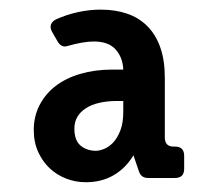

<svg xmlns="http://www.w3.org/2000/svg" viewBox="-20 -722 451 397"><path d="M178.2 -410.2Q185.5 -410.2 195.3 -414.1Q205.1 -418 213.9 -427.2Q222.7 -436.5 228.8 -452.1Q234.9 -467.8 234.9 -491.2V-513.2H223.1Q180.2 -513.2 157 -497.8Q133.8 -482.4 133.8 -456.1Q133.8 -431.6 146.7 -420.9Q159.7 -410.2 178.2 -410.2ZM360.8 -373Q360.8 -354 341.8 -354H286.1Q271.5 -354 267.1 -368.2L255.9 -400.9Q240.2 -374.5 215.3 -359.9Q190.4 -345.2 157.2 -345.2Q136.7 -345.2 117.4 -352.5Q98.1 -359.9 83.3 -373.5Q68.4 -387.2 59.1 -407.5Q49.8 -427.7 49.8 -453.1Q49.8 -481.4 61.8 -504.6Q73.7 -527.8 95 -544.2Q116.2 -560.5 146.2 -569.3Q176.3 -578.1 211.9 -578.1H234.9Q233.9 -603 219.2 -619.6Q204.6 -636.2 173.8 -636.2Q152.3 -636.2 120.1 -627Q112.3 -624.5 107.2 -627.7Q102.1 -630.9 99.1 -636.2L87.9 -655.8Q83 -664.1 85.4 -671.1Q87.9 -678.2 96.2 -682.1Q116.7 -691.4 140.6 -696.8Q164.6 -702.1 188 -702.1Q218.3 -702.1 242.7 -693.8Q267.1 -685.5 284.4 -668.2Q301.8 -650.9 311.3 -624.3Q320.8 -597.7 320.8 -561V-438Q320.8 -418.9 338.9 -418.9H341.8Q360.8 -418.9 360.8 -399.9Z"/></svg>

Font: New Telegraph
Style: Bold
Weight: 700
Designer: Frank Baranowski
Foundry: Frank Baranowski
Version: Version 3.001